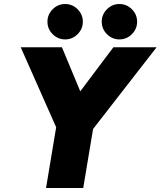

<svg xmlns="http://www.w3.org/2000/svg" viewBox="-20 -935 799 955"><path d="M438 -287 257 -318 544 -700H759ZM209 0 265 -336H450L394 0ZM266 -287 83 -700H288L447 -318ZM304 -739Q268 -739 242 -765Q216 -791 216 -827Q216 -863 242 -889Q268 -915 304 -915Q340 -915 366 -889Q392 -863 392 -827Q392 -791 366 -765Q340 -739 304 -739ZM574 -739Q538 -739 512 -765Q486 -791 486 -827Q486 -863 512 -889Q538 -915 574 -915Q610 -915 636 -889Q662 -863 662 -827Q662 -791 636 -765Q610 -739 574 -739Z"/></svg>

Font: Figtree Black
Style: Italic
Weight: 900
Italic angle: -9.5°
Foundry: Erik Kennedy
Version: Version 2.001;gftools[0.9.30]